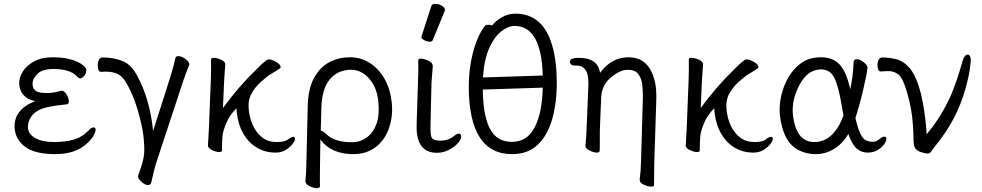

<svg xmlns="http://www.w3.org/2000/svg" viewBox="-20 -784 5112 999"><path d="M298 -312H301Q314 -312 325.5 -294Q337 -276 338 -259Q339 -242 326 -241Q236 -232 199 -218.5Q162 -205 143 -178Q124 -151 125.5 -119Q127 -87 163 -66Q199 -45 259 -45Q319 -45 363 -57.5Q407 -70 443 -107Q456 -121 466.5 -121Q477 -121 477.5 -110.5Q478 -100 468 -80.5Q458 -61 433 -38Q373 18 267.5 18Q162 18 111 -20Q60 -58 56 -119Q51 -214 163 -258Q124 -265 103 -289Q82 -313 80 -346Q78 -379 98 -411Q118 -443 157.5 -464.5Q197 -486 254 -486Q311 -486 349.5 -474.5Q388 -463 408 -447.5Q428 -432 429 -422Q430 -401 417.5 -388.5Q405 -376 398.5 -376Q392 -376 387 -380L378 -389Q342 -425 258 -425Q200 -425 174 -399Q148 -373 149.5 -346Q151 -319 168.5 -309.5Q186 -300 223.5 -300Q261 -300 298 -312Z M506 -410Q492 -410 489.5 -432Q487 -454 493 -469.5Q499 -485 514 -485Q571 -485 617.5 -466.5Q664 -448 696 -386Q757 -271 775 -118L776 -101L868 -389Q889 -460 893 -483Q895 -492 909 -492Q923 -492 943 -478.5Q963 -465 965 -450Q965 -446 961 -437Q957 -428 948.5 -405Q940 -382 935 -368L790 72Q785 88 778.5 115.5Q772 143 767 166Q763 179 749 179Q735 179 717.5 163Q700 147 699 138.5Q698 130 699 128Q728 52 730 14.5Q732 -23 727.5 -66Q723 -109 710 -161Q683 -274 637 -353Q619 -385 594 -398Q569 -411 534 -411H521Q515 -411 507 -410Z M1062 -27 1067 -115 1077 -369Q1079 -422 1078 -475Q1078 -483 1093 -483Q1108 -483 1129 -474Q1150 -465 1152 -452V-449Q1149 -414 1146 -360L1140 -222Q1221 -333 1315 -424Q1344 -454 1368 -472Q1373 -475 1382 -475Q1391 -475 1405 -468Q1439 -452 1440 -436Q1441 -431 1436 -428Q1416 -414 1394 -401.5Q1372 -389 1339 -359.5Q1306 -330 1287.5 -295Q1269 -260 1274.5 -211.5Q1280 -163 1298 -127Q1316 -91 1345.5 -68Q1375 -45 1418.5 -45Q1462 -45 1478.5 -58.5Q1495 -72 1504.5 -72Q1514 -72 1515 -62.5Q1516 -53 1503 -35.5Q1490 -18 1467 -4Q1444 10 1414 10Q1360 10 1317 -15.5Q1274 -41 1247 -87Q1220 -133 1213 -192L1211 -207Q1211 -214 1211 -221Q1176 -187 1158 -145Q1140 -103 1137.5 -74.5Q1135 -46 1135 -1Q1135 7 1120 7Q1105 7 1084.5 -2.5Q1064 -12 1062 -25Z M1818 18Q1703 18 1647 -58L1645 79Q1645 88 1644.5 126.5Q1644 165 1645 184Q1645 195 1628.5 195Q1612 195 1591.5 185Q1571 175 1569 161V158Q1573 125 1574 71L1581 -229Q1583 -322 1614 -378.5Q1645 -435 1694 -460.5Q1743 -486 1800.5 -486Q1858 -486 1904.5 -456Q1951 -426 1980.5 -374.5Q2010 -323 2018 -252.5Q2026 -182 2004.5 -119Q1983 -56 1935 -19Q1887 18 1818 18ZM1649 -104Q1659 -104 1680 -84Q1723 -44 1810 -44Q1856 -44 1890 -70Q1924 -96 1940 -142.5Q1956 -189 1948 -260.5Q1940 -332 1899.5 -376.5Q1859 -421 1807 -421Q1738 -421 1696 -371Q1654 -321 1652 -218Z M2224 -752Q2227 -764 2244.5 -764Q2262 -764 2278.5 -754.5Q2295 -745 2295 -732Q2295 -729 2294 -727L2232 -576Q2229 -567 2215.5 -567Q2202 -567 2187.5 -575Q2173 -583 2173 -589.5Q2173 -596 2174 -597ZM2155 -364Q2158 -419 2156 -470Q2157 -479 2168.5 -479Q2180 -479 2195 -474Q2229 -462 2231 -444L2232 -441L2225 -353L2220 -135Q2219 -109 2221.5 -85.5Q2224 -62 2239 -57Q2254 -52 2269 -52Q2313 -52 2342 -76Q2358 -89 2368 -89Q2378 -89 2379.5 -75Q2381 -61 2363 -40Q2345 -19 2315.5 -4Q2286 11 2253 11Q2161 11 2149 -93Q2147 -117 2148 -143Z M2492 -318Q2494 -140 2554 -80Q2587 -46 2645 -46Q2722 -46 2761.5 -120.5Q2801 -195 2804 -328ZM2804 -391Q2797 -649 2657 -649Q2625 -649 2589 -621.5Q2553 -594 2526 -535Q2499 -476 2493 -381ZM2644 18Q2419 18 2419 -337Q2419 -423 2440 -507Q2461 -591 2500 -646Q2507 -655 2521 -655Q2535 -655 2540 -651Q2557 -674 2590.5 -693.5Q2624 -713 2661 -713Q2807 -713 2854 -544Q2877 -463 2877 -354.5Q2877 -246 2852.5 -162Q2828 -78 2777 -30Q2726 18 2644 18Z M2945 -461Q2943 -483 2992 -483Q3091 -483 3102 -405Q3162 -486 3249.5 -486Q3337 -486 3372 -406Q3388 -369 3392 -333.5Q3396 -298 3395 -270L3384 73L3383 179Q3383 187 3367.5 187Q3352 187 3331 177.5Q3310 168 3309 155L3308 152Q3314 111 3315 65L3325 -274Q3325 -316 3321.5 -345.5Q3318 -375 3301.5 -398Q3285 -421 3246 -421Q3207 -421 3159.5 -382Q3112 -343 3108 -279L3101 -104Q3101 -95 3101 -74Q3101 -53 3101 -31.5Q3101 -10 3100 1Q3100 10 3085 10Q3070 10 3049 0Q3028 -10 3026 -23V-26Q3031 -73 3032 -112L3041 -330Q3043 -354 3040 -380Q3033 -443 2978 -443H2968Q2958 -443 2952 -448.5Q2946 -454 2945 -461Z M3548 -27 3553 -115 3563 -369Q3565 -422 3564 -475Q3564 -483 3579 -483Q3594 -483 3615 -474Q3636 -465 3638 -452V-449Q3635 -414 3632 -360L3626 -222Q3707 -333 3801 -424Q3830 -454 3854 -472Q3859 -475 3868 -475Q3877 -475 3891 -468Q3925 -452 3926 -436Q3927 -431 3922 -428Q3902 -414 3880 -401.5Q3858 -389 3825 -359.5Q3792 -330 3773.5 -295Q3755 -260 3760.5 -211.5Q3766 -163 3784 -127Q3802 -91 3831.5 -68Q3861 -45 3904.5 -45Q3948 -45 3964.5 -58.5Q3981 -72 3990.5 -72Q4000 -72 4001 -62.5Q4002 -53 3989 -35.5Q3976 -18 3953 -4Q3930 10 3900 10Q3846 10 3803 -15.5Q3760 -41 3733 -87Q3706 -133 3699 -192L3697 -207Q3697 -214 3697 -221Q3662 -187 3644 -145Q3626 -103 3623.5 -74.5Q3621 -46 3621 -1Q3621 7 3606 7Q3591 7 3570.5 -2.5Q3550 -12 3548 -25Z M4431 -170Q4452 -74 4482 -56Q4496 -48 4517.5 -46.5Q4539 -45 4554.5 -59Q4570 -73 4580.5 -73Q4591 -73 4592 -62.5Q4593 -52 4581 -34.5Q4569 -17 4547 -3.5Q4525 10 4493.5 10Q4462 10 4437.5 -11Q4413 -32 4394 -87Q4363 -35 4318.5 -8.5Q4274 18 4225 18Q4176 18 4137 -2Q4054 -43 4038 -184Q4033 -229 4044 -281.5Q4055 -334 4081.5 -380.5Q4108 -427 4149.5 -456.5Q4191 -486 4252 -486Q4313 -486 4348.5 -448.5Q4384 -411 4404 -319Q4419 -390 4421 -458Q4422 -476 4437.5 -476Q4453 -476 4472.5 -461.5Q4492 -447 4494 -432Q4487 -381 4468.5 -304.5Q4450 -228 4431 -170ZM4217 -45Q4317 -45 4369 -183Q4364 -209 4359 -237Q4343 -335 4321 -379Q4299 -423 4252 -423Q4183 -423 4140 -342.5Q4097 -262 4106 -185Q4122 -45 4217 -45Z M4564 -412H4563Q4549 -412 4546.5 -433.5Q4544 -455 4550 -470Q4556 -485 4571 -485Q4604 -485 4641 -476.5Q4678 -468 4707 -436Q4771 -371 4795 -159L4799 -122Q4801 -103 4801 -85Q4878 -176 4928 -289Q4958 -358 4986 -459Q4997 -500 5015 -500Q5028 -500 5031 -476Q5032 -469 5026.5 -427Q5021 -385 5003 -321Q4959 -163 4850 -29Q4832 -7 4825 4Q4818 15 4806.5 15Q4795 15 4774 8Q4739 -2 4735 -32Q4733 -51 4732.5 -87Q4732 -123 4726.5 -172Q4721 -221 4707 -275.5Q4693 -330 4678.5 -362Q4664 -394 4643.5 -404Q4623 -414 4604.5 -414Q4586 -414 4564 -412Z"/></svg>

Font: ToneOZ-Pinyin-WenKai-Regular
Style: Regular
Weight: 400
Designer: Fontworks Inc.
Foundry: ToneOZ
Version: Version 0.240331